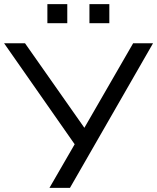

<svg xmlns="http://www.w3.org/2000/svg" viewBox="-22 -916 766 936"><path d="M219 0 352 -230 353 -197 -2 -705H100L397 -282H383L627 -705H724L319 0ZM414 -803V-896H511V-803ZM209 -803V-896H306V-803Z"/></svg>

Font: Nunito Sans 10pt SemiExpanded
Style: Regular
Weight: 400
Width: 6
Designer: Vernon Adams
Foundry: Vernon Adams
Version: Version 3.101;gftools[0.9.27]